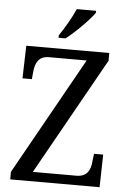

<svg xmlns="http://www.w3.org/2000/svg" viewBox="-61 -975 674 1019"><g transform="rotate(5 276.0 -465.5)"><path d="M223 -784V-771H260C311 -810 386 -886 409 -921V-931H306C287 -886 252 -827 223 -784ZM33 0H509L513 -174H464L459 -131C455 -87 438 -50 381 -50H149L498 -673V-714H56L51 -540H101L105 -583C110 -626 126 -664 181 -664H382L33 -40Z"/></g></svg>

Font: Noto Serif Thai SemiCondensed
Style: Regular
Weight: 400
Width: 4
Designer: Monotype Design Team
Foundry: Monotype Imaging Inc.
Version: Version 2.002